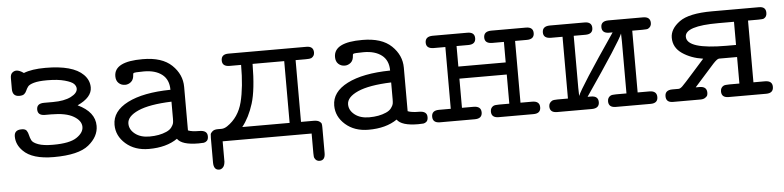

<svg xmlns="http://www.w3.org/2000/svg" viewBox="-40 -626 3882 951"><g transform="rotate(-5 1901.5 -151.0)"><path d="M22.9 -113.8Q22.9 -146 59.1 -146H60.1Q78.1 -146 84.5 -136.5Q90.8 -127 93.5 -114Q96.2 -101.1 102.5 -88.1Q108.9 -75.2 135 -65.7Q161.1 -56.2 206.1 -56.2H210Q291 -56.2 325.9 -79.6Q360.8 -103 360.8 -131.8Q360.8 -162.6 323 -184.8Q285.2 -207 211.9 -207H181.2Q145 -207 145 -237.1Q145 -267.1 182.1 -267.1H226.1Q282.2 -267.1 315.7 -283.9Q349.1 -300.8 349.1 -323.2Q349.1 -335.4 338.6 -346.7Q328.1 -357.9 293.9 -367.4Q259.8 -377 208 -377H204.1Q164.1 -377 140.6 -370.4Q117.2 -363.8 110.1 -354Q103 -344.2 99.1 -334.7Q95.2 -325.2 87.6 -318.6Q80.1 -312 63 -312Q27.8 -312 28.8 -351.1Q28.8 -352.1 28.8 -353V-402.8Q28.8 -421.9 38.3 -429.9Q47.9 -438 59.1 -438Q74.2 -438 95.2 -422.9Q135.3 -439 203.1 -439Q339.4 -439 391.1 -387.2Q418.9 -359.4 418.9 -323.2Q418.9 -273.4 346.2 -240.2Q431.2 -200.2 431.2 -130.9Q431.2 -77.6 380.6 -36.4Q330.1 4.9 207 4.9Q100.1 4.9 55.2 -41Q22.9 -72.8 22.9 -113.8Z M520 -127.9Q520 -195.8 597.4 -235.4Q674.8 -274.9 811 -276.9Q811 -327.6 777.8 -353.3Q744.6 -378.9 688 -378.9Q663.1 -378.9 650.9 -377.9Q638.7 -377 636.2 -375Q633.8 -373 633.8 -367.2Q632.8 -343.3 619.4 -332Q606 -320.8 589.8 -320.8Q570.8 -320.8 557.9 -333Q544.9 -345.2 544.9 -367.2Q544.9 -440.4 687 -439.9Q783.2 -439.9 831.5 -393.6Q879.9 -347.2 879.9 -285.2V-68.8Q897.9 -61 936 -61Q976.1 -61 975.6 -30.8Q975.6 -15.6 968.3 -8.8Q960.9 -2 952.4 -1Q943.8 0 926.8 0Q843.8 0 821.8 -32.2Q766.6 5.9 679.7 5.9Q609.9 5.9 564.9 -33.4Q520 -72.8 520 -127.9ZM588.9 -127.9Q588.9 -98.1 616.2 -76.7Q643.6 -55.2 688 -55.2Q736.8 -55.2 772 -70.8Q790 -78.6 798.8 -90.8Q807.6 -103 809.3 -111.1Q811 -119.1 811 -133.8V-217.8Q700.2 -213.9 644.5 -189Q588.9 -164.1 588.9 -127.9Z M989.7 -22Q989.7 -34.2 990.7 -40Q991.7 -45.9 1000.7 -54Q1009.8 -62 1027.3 -62H1046.4Q1059.6 -62 1074.7 -71.8Q1132.8 -110.8 1151.6 -184.8Q1170.4 -258.8 1170.4 -369.1H1113.8Q1076.7 -369.1 1076.7 -398.9Q1076.7 -429.7 1111.3 -430.2H1500.5Q1535.6 -430.2 1535.6 -398.9Q1535.6 -380.9 1519.5 -372.1Q1512.7 -369.1 1491.7 -369.1H1441.4V-62H1503.4Q1522.5 -62 1532 -55.9Q1541.5 -49.8 1543 -43.5Q1544.4 -37.1 1544.4 -24.9V102.1Q1544.4 138.2 1516.6 138.2Q1499.5 138.2 1491.7 122.1Q1488.8 117.2 1488.8 98.1V0H1046.4V97.2Q1046.4 99.1 1046.4 101.6Q1046.4 104 1044.9 111.1Q1043.5 118.2 1040.5 123.5Q1037.6 128.9 1031.5 133.5Q1025.4 138.2 1017.6 138.2Q989.7 138.2 989.7 100.1ZM1149.4 -62H1384.8V-369.1H1227.5Q1226.6 -240.2 1205.6 -173.1Q1184.6 -106 1149.4 -62Z M1612.3 -127.9Q1612.3 -195.8 1689.7 -235.4Q1767.1 -274.9 1903.3 -276.9Q1903.3 -327.6 1870.1 -353.3Q1836.9 -378.9 1780.3 -378.9Q1755.4 -378.9 1743.2 -377.9Q1731 -377 1728.5 -375Q1726.1 -373 1726.1 -367.2Q1725.1 -343.3 1711.7 -332Q1698.2 -320.8 1682.1 -320.8Q1663.1 -320.8 1650.1 -333Q1637.2 -345.2 1637.2 -367.2Q1637.2 -440.4 1779.3 -439.9Q1875.5 -439.9 1923.8 -393.6Q1972.2 -347.2 1972.2 -285.2V-68.8Q1990.2 -61 2028.3 -61Q2068.4 -61 2067.9 -30.8Q2067.9 -15.6 2060.5 -8.8Q2053.2 -2 2044.7 -1Q2036.1 0 2019 0Q1936 0 1914.1 -32.2Q1858.9 5.9 1772 5.9Q1702.1 5.9 1657.2 -33.4Q1612.3 -72.8 1612.3 -127.9ZM1681.2 -127.9Q1681.2 -98.1 1708.5 -76.7Q1735.8 -55.2 1780.3 -55.2Q1829.1 -55.2 1864.3 -70.8Q1882.3 -78.6 1891.1 -90.8Q1899.9 -103 1901.6 -111.1Q1903.3 -119.1 1903.3 -133.8V-217.8Q1792.5 -213.9 1736.8 -189Q1681.2 -164.1 1681.2 -127.9Z M2127.9 -62H2186V-369.1H2128.9Q2090.8 -369.1 2090.8 -398.9Q2090.8 -429.7 2127.9 -430.2H2300.8Q2336.9 -430.2 2336.9 -399.9Q2336.9 -369.1 2299.8 -369.1H2241.7V-267.1H2477.1V-369.1H2419.9Q2381.8 -369.1 2381.8 -398.9Q2381.8 -429.7 2418.9 -430.2H2591.8Q2627.9 -430.2 2627.9 -399.9Q2627.9 -369.1 2590.8 -369.1H2532.7V-62H2590.8Q2627.9 -62 2627.9 -31Q2627.9 0 2591.8 0H2418.9Q2382.8 0 2382.8 -30.8Q2382.8 -49.8 2397.9 -58.1Q2404.8 -62 2425.8 -62H2477.1V-207H2241.7V-62H2298.8Q2336.9 -62 2336.9 -31Q2336.9 0 2299.8 0H2127Q2090.8 0 2090.8 -31Q2090.8 -62 2127.9 -62Z M2673.3 -30.8Q2673.3 -48.8 2689.5 -58.1Q2696.3 -62 2717.3 -62H2768.6V-369.1H2711.4Q2673.3 -369.1 2673.3 -398.9Q2673.3 -429.7 2710.4 -430.2H2883.3Q2919.4 -430.2 2919.4 -399.9Q2919.4 -369.1 2882.3 -369.1H2824.2V-109.9L2825.2 -69.8Q2840.3 -109.9 3017.6 -369.1H3000.5Q2964.4 -369.1 2964.4 -399.9Q2964.4 -429.7 3001.5 -430.2H3174.3Q3210.4 -430.2 3210.4 -398.9Q3210.4 -380.9 3194.3 -372.1Q3189.5 -369.1 3166.5 -369.1H3115.2V-62H3173.3Q3210.4 -62 3210.4 -31Q3210.4 0 3174.3 0H3001.5Q2965.3 0 2965.3 -30.8Q2965.3 -49.8 2980.5 -58.1Q2987.3 -62 3008.3 -62H3059.6V-319.8L3058.6 -359.9Q3044.4 -321.8 2866.2 -62H2883.3Q2919.4 -62 2919.4 -31Q2919.4 0 2881.3 0H2709.5Q2673.3 0 2673.3 -30.8Z M3288.1 -62H3318.8Q3326.7 -62 3337.9 -72.5Q3349.1 -83 3397 -137.2Q3430.2 -175.3 3453.1 -200.2Q3393.1 -209 3350.1 -238.5Q3307.1 -268.1 3307.1 -316.9Q3307.1 -360.8 3354.5 -395.5Q3401.9 -430.2 3517.1 -430.2H3751Q3785.2 -430.2 3784.7 -398.9Q3784.7 -379.9 3770 -372.1Q3765.1 -369.1 3740.7 -369.1H3690.9V-62H3748Q3785.2 -62 3784.9 -31Q3784.7 0 3749 0H3562Q3526.9 0 3526.9 -30.8Q3526.9 -49.8 3542 -58.1Q3548.8 -62 3570.8 -62H3621.1V-193.8H3531.7Q3522 -193.8 3501 -170.9Q3497.1 -166 3403.8 -62H3422.9Q3459 -62 3459 -30.8Q3459 -23.9 3457 -18.1Q3455.1 -12.2 3446 -6.1Q3437 0 3422.9 0H3285.6Q3251 0 3251 -31Q3251 -62 3288.1 -62ZM3377 -315.9Q3377 -253.9 3573.7 -253.9H3621.1V-369.1H3543Q3377 -369.1 3377 -315.9Z"/></g></svg>

Font: CMU Typewriter Text Variable Width
Style: Medium
Weight: 500
Version: Version 0.7.0